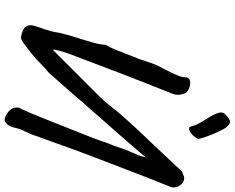

<svg xmlns="http://www.w3.org/2000/svg" viewBox="-112 -809 1011 827"><g transform="rotate(90 393.5 -395.5)"><path d="M486 88Q463 79 451.5 63.5Q440 48 444 26Q443 31 449.5 17.5Q456 4 466 -19.5Q476 -43 487 -70.5Q498 -98 507.5 -122Q517 -146 522 -159Q536 -194 549.5 -227.5Q563 -261 573.5 -288.5Q584 -316 590 -333.5Q596 -351 596 -352Q607 -376 616 -405Q625 -434 636 -457Q643 -473 649 -488.5Q655 -504 658 -518Q641 -498 614.5 -467Q588 -436 555.5 -399Q523 -362 488.5 -323Q454 -284 421.5 -246.5Q389 -209 362 -178Q335 -147 316.5 -126.5Q298 -106 293 -100Q271 -83 252.5 -63.5Q234 -44 212 -27Q203 -20 189 -9Q175 2 162 11Q149 20 141 20Q104 13 94.5 -1.5Q85 -16 91 -37Q97 -58 106 -82Q111 -97 115 -112.5Q119 -128 121 -144Q129 -178 137 -204Q145 -230 152 -252Q159 -275 165.5 -298.5Q172 -322 173 -345Q184 -363 193.5 -386Q203 -409 211 -431Q219 -453 225 -467Q236 -491 243.5 -517Q251 -543 262 -568Q269 -582 281 -604.5Q293 -627 303 -650.5Q313 -674 313 -689Q313 -702 323 -706.5Q333 -711 346.5 -708.5Q360 -706 371 -698.5Q382 -691 384 -680Q388 -670 388.5 -658Q389 -646 384 -634L301 -423L210 -183Q202 -160 197.5 -142.5Q193 -125 194 -117L396 -319Q413 -337 429.5 -356.5Q446 -376 460 -395Q475 -413 494 -434Q513 -455 532 -475.5Q551 -496 567 -513Q583 -530 592 -539L719 -674L742 -683Q758 -685 769.5 -675Q781 -665 785.5 -650.5Q790 -636 784 -622Q782 -616 772.5 -593.5Q763 -571 750 -537.5Q737 -504 722.5 -466Q708 -428 693 -389.5Q678 -351 665.5 -317.5Q653 -284 644 -261Q639 -248 631.5 -228Q624 -208 615.5 -184Q607 -160 598 -135Q589 -110 581 -88Q573 -66 567 -50Q563 -36 557.5 -23Q552 -10 546 2Q540 13 536 25Q532 37 528 55Q523 73 510.5 83.5Q498 94 486 88ZM541 -706Q532 -701 528 -706.5Q524 -712 521.5 -723Q519 -734 513 -744Q503 -763 489 -784.5Q475 -806 467.5 -826.5Q460 -847 470 -858Q489 -877 500 -880Q511 -883 521 -872Q528 -868 537.5 -850Q547 -832 556.5 -809.5Q566 -787 572 -768.5Q578 -750 578 -744Q579 -740 567 -725.5Q555 -711 541 -706Z"/></g></svg>

Font: Caveat SemiBold
Style: Regular
Weight: 600
Designer: Pablo Impallari
Foundry: Pablo Impallari
Version: Version 2.000